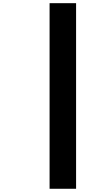

<svg xmlns="http://www.w3.org/2000/svg" viewBox="-20 -1020 707 1207"><path d="M458.3 -1000V166.7H291.7V-1000Z"/></svg>

Font: Monoid
Style: Bold
Weight: 700
Width: 4
Designer: Andreas Larsen (@larsenwork)
Version: Version 0.61